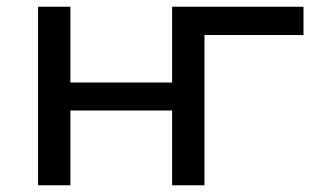

<svg xmlns="http://www.w3.org/2000/svg" viewBox="-20 -550 926 570"><path d="M93 -530H189V-305H491V-530H587V0H491V-222H189V0H93ZM881 -446H587V0H491V-530H881Z"/></svg>

Font: APTA Sans Medium
Style: Bold
Weight: 500
Version: Version 7.200